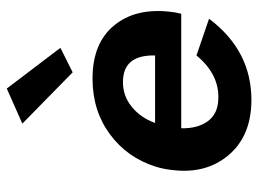

<svg xmlns="http://www.w3.org/2000/svg" viewBox="-120 -650 779 580"><g transform="rotate(-90 270.0 -359.5)"><path d="M187 -682 293 -729 416 -567 342 -530ZM504 -118Q407 11 256 10Q149 9 91.5 -59.5Q34 -128 47 -230Q50 -257 57 -279Q84 -365 155 -417.5Q226 -470 323 -470Q430 -470 483.5 -405Q537 -340 525 -236Q524 -222 519 -202H173Q172 -152 194.5 -121.5Q217 -91 262 -90Q336 -87 393 -156ZM315 -378Q272 -379 238.5 -352Q205 -325 189 -281H393Q395 -377 315 -378Z"/></g></svg>

Font: Jost* 600 Semi
Style: Italic
Weight: 600
Italic angle: -10°
Version: Version 3.500